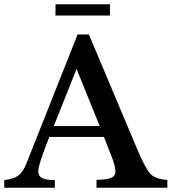

<svg xmlns="http://www.w3.org/2000/svg" viewBox="-28 -883 807 903"><path d="M492 -159 461 -239H204Q152 -108 152 -80Q152 -55 170 -45.5Q188 -36 230 -36V0H-8V-36Q35 -41 57 -56.5Q79 -72 95 -111L337 -721H390L615 -187Q656 -89 680 -64.5Q704 -40 759 -37V0H426V-37Q474 -38 494.5 -46.5Q515 -55 515 -76Q515 -105 492 -159ZM332 -559 225 -290H441ZM489 -810H233V-863H489Z"/></svg>

Font: Kolar Light
Style: Regular
Weight: 300
Designer: Ramakrishna Saiteja (Kannada); Shiva Nallaperumal (Latin)
Foundry: Indian Type Foundry
Version: Version 1.001;PS 1.0;hotconv 1.0.88;makeotf.lib2.5.647800